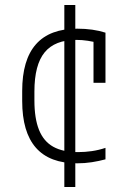

<svg xmlns="http://www.w3.org/2000/svg" viewBox="-20 -645 540 770"><path d="M238 -260V-625H282V-260ZM238 105V-260H282V105ZM289 10Q69 10 69 -240V-280Q69 -530 290 -530Q353 -530 403 -514V-313H355V-505L376 -472Q355 -478 332 -481.5Q309 -485 286 -485Q200 -485 159 -435Q118 -385 118 -278V-242Q118 -170 136.5 -124Q155 -78 193.5 -56.5Q232 -35 293 -35Q321 -35 348.5 -39Q376 -43 403 -52V-6Q377 1 348.5 5.5Q320 10 289 10Z"/></svg>

Font: M PLUS Code Latin Light
Style: Regular
Weight: 300
Designer: Coji Morishita
Foundry: UNDERFOREST DESIGN
Version: Version 1.002; ttfautohint (v1.8.3)